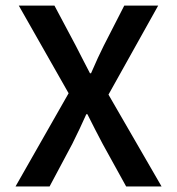

<svg xmlns="http://www.w3.org/2000/svg" viewBox="-20 -674 640 694"><path d="M36.1 0 228 -336.9 47.9 -653.8H176.8L253.9 -508.8Q262.7 -491.7 280.8 -456.3Q298.8 -420.9 305.2 -409.2H309.1Q335.9 -471.2 355 -508.8L429.2 -653.8H551.8L372.1 -332L564 0H436L351.1 -153.8Q324.2 -204.6 295.9 -261.2H292Q270 -211.4 241.2 -153.8L159.2 0Z"/></svg>

Font: SourceCodePro-Semibold
Style: Regular
Weight: 600
Monospace: yes
Designer: Paul D. Hunt
Foundry: Adobe Systems Incorporated
Version: Version 1.009;PS 1.000;hotconv 1.0.70;makeotf.lib2.5.5900